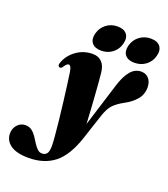

<svg xmlns="http://www.w3.org/2000/svg" viewBox="-287 -794 1011 1155"><g transform="rotate(20 218.0 -216.0)"><path d="M377 -342.5Q396.5 -405.5 424.8 -439Q453 -472.5 492.5 -472.5Q523.5 -472.5 541.8 -451Q560 -429.5 560 -395Q560 -350 532.2 -317.2Q504.5 -284.5 460 -261Q421 -240 397 -216.2Q373 -192.5 355.5 -140L302.5 21Q261.5 144.5 195.8 196Q130 247.5 30.5 247.5Q-45.5 247.5 -84.5 220Q-123.5 192.5 -123.5 146.5Q-123.5 114.5 -103 91.5Q-82.5 68.5 -51 68.5Q-27.5 68.5 -10.8 81.2Q6 94 18.8 113Q31.5 132 43.2 150.8Q55 169.5 68.2 182.2Q81.5 195 98.5 195Q117.5 195 128.5 181.5Q139.5 168 139.5 131.5Q139.5 113 136 70.5Q132.5 28 126.5 -27.2Q120.5 -82.5 113.5 -139.8Q106.5 -197 100 -246.2Q93.5 -295.5 89 -324.5Q85.5 -345.5 80 -354.5Q74.5 -363.5 67 -363.5Q55 -363.5 38 -336Q30.5 -326 21 -328Q16 -329 12.8 -335Q9.5 -341 13.5 -353.5Q30.5 -404.5 77 -438.5Q123.5 -472.5 182 -472.5Q218.5 -472.5 240.8 -450Q263 -427.5 267.5 -382Q270 -359 273 -321Q276 -283 279.2 -237.8Q282.5 -192.5 285.2 -147Q288 -101.5 290 -63.5ZM221 -508Q180 -508 161.5 -531Q143 -554 153 -593Q164 -632.5 194.5 -655.8Q225 -679 266 -679Q307 -679 325.2 -655.8Q343.5 -632.5 333 -593Q323 -554.5 292.5 -531.2Q262 -508 221 -508ZM433.5 -508Q392.5 -508 374 -531Q355.5 -554 365.5 -593Q376 -632 407 -655.5Q438 -679 478.5 -679Q520.5 -679 539 -655.8Q557.5 -632.5 547 -593Q537 -554.5 506.2 -531.2Q475.5 -508 433.5 -508Z"/></g></svg>

Font: Fraunces 72pt Black
Style: Italic
Weight: 900
Italic angle: -16°
Version: Version 1.000;[b76b70a41]